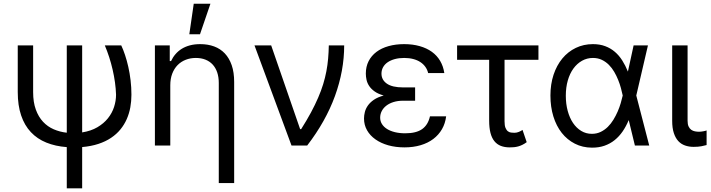

<svg xmlns="http://www.w3.org/2000/svg" viewBox="-20 -793 3874 1046"><path d="M160.5 -545.5V-291.2Q160.5 -236.2 175.1 -196.2Q189.6 -156.2 214.5 -129.6Q239.3 -103 272.7 -88.6Q306.1 -74.2 343.8 -70V-545.5H427.6V-71.7Q475.5 -79.2 510.5 -99.8Q545.5 -120.4 568 -148.6Q590.6 -176.8 601.4 -210.2Q612.2 -243.6 612.2 -277Q611.2 -309.7 606.4 -344.3Q601.6 -378.9 593.6 -413.5Q585.6 -448.2 574.8 -481.7Q563.9 -515.3 551.1 -545.5H640.6Q651.3 -523.1 661.2 -493.3Q671.2 -463.4 679 -428.8Q686.8 -394.2 691.4 -355.6Q696 -317.1 696 -277Q696 -241.8 690 -208.3Q683.9 -174.7 670.6 -144.4Q657.3 -114 636.2 -88.1Q615.1 -62.1 585.2 -42.1Q555.4 -22 516.2 -9.1Q476.9 3.9 427.6 8.2V233H343.8V8.5Q282 3.9 232.4 -16.2Q182.9 -36.2 148.3 -73Q113.6 -109.7 95.2 -164.1Q76.7 -218.4 76.7 -291.2V-545.5Z M907.7 0H823.9V-545.5H904.8V-460.2H911.9Q921.5 -481.2 936.1 -498Q950.6 -514.9 970.3 -527.2Q990.1 -539.4 1015.1 -546Q1040.1 -552.6 1071 -552.6Q1112.6 -552.6 1146.7 -540Q1180.8 -527.3 1204.9 -501.8Q1229 -476.2 1242.4 -437.5Q1255.7 -398.8 1255.7 -346.6V204.5H1171.9V-340.9Q1171.9 -372.9 1163.4 -398.3Q1154.8 -423.7 1138.7 -441.2Q1122.5 -458.8 1099.4 -468Q1076.3 -477.3 1046.9 -477.3Q1017 -477.3 991.7 -467.3Q966.3 -457.4 947.6 -438.4Q929 -419.4 918.3 -391.7Q907.7 -364 907.7 -328.1ZM1035.5 -772.7H1126.4L1069.6 -606.5H1011.4Z M1366.5 -545.5H1457.4L1615.1 -89.5H1620.7Q1651.3 -137.8 1674 -180Q1696.7 -222.3 1713.2 -260.7Q1729.8 -299 1740.6 -334.3Q1751.4 -369.7 1758 -404.3Q1764.6 -438.9 1767.6 -473.7Q1770.6 -508.5 1771.3 -545.5H1855.1Q1855.1 -408.4 1804.9 -270.1Q1754.6 -131.7 1653.4 0H1568.2Z M2241.5 -244.3H2176.1Q2147.4 -244.3 2124.3 -237.2Q2101.2 -230.1 2084.9 -217.5Q2068.5 -204.9 2059.8 -188Q2051.1 -171.2 2051.1 -152Q2051.1 -132.8 2060.9 -117.2Q2070.7 -101.6 2088.4 -90.4Q2106.2 -79.2 2131.4 -73Q2156.6 -66.8 2187.5 -66.8Q2247.2 -66.8 2279.5 -89.5Q2311.8 -112.2 2322.4 -159.1H2410.5Q2405.9 -120.7 2388 -89.5Q2370 -58.2 2340.7 -36Q2311.4 -13.8 2271.7 -2Q2231.9 9.9 2183.2 9.9Q2135.7 9.9 2095.3 -1.4Q2055 -12.8 2025.6 -33.6Q1996.1 -54.3 1979.6 -83.3Q1963.1 -112.2 1963.1 -147.7Q1963.1 -164.4 1967.7 -182.7Q1972.3 -201 1984.2 -218Q1996.1 -235.1 2017 -249.5Q2038 -263.8 2070.3 -272.7Q2040.1 -281.2 2021.1 -294.7Q2002.1 -308.2 1991.5 -324.2Q1980.8 -340.2 1976.9 -357.8Q1973 -375.4 1973 -392Q1973 -430 1988.1 -459.7Q2003.2 -489.3 2030.7 -510.1Q2058.2 -530.9 2096.8 -541.7Q2135.3 -552.6 2181.8 -552.6Q2228.3 -552.6 2266.5 -541.7Q2304.7 -530.9 2332.7 -510.7Q2360.8 -490.4 2378 -461.1Q2395.2 -431.8 2400.6 -394.9H2312.5Q2308.2 -413.4 2297.4 -428.6Q2286.6 -443.9 2270.1 -454.7Q2253.6 -465.6 2231.4 -471.4Q2209.2 -477.3 2181.8 -477.3Q2153.8 -477.3 2130.9 -471.1Q2108 -464.8 2091.8 -453.7Q2075.6 -442.5 2066.9 -426.7Q2058.2 -410.9 2058.2 -392Q2058.2 -358 2087.5 -337.4Q2116.8 -316.8 2176.1 -316.8H2241.5V-284.1Z M2913.4 -467.3H2728.7V-132.1Q2728.7 -108.7 2734 -96.1Q2739.3 -83.5 2747.3 -77.6Q2755.3 -71.7 2764.7 -70.7Q2774.1 -69.6 2782.7 -69.6Q2795.5 -69.6 2807.4 -74.8Q2819.2 -79.9 2826.7 -85.2L2849.4 -18.5Q2837.4 -9.6 2825.6 -3.9Q2813.9 1.8 2802.7 4.8Q2791.5 7.8 2780.2 8.9Q2768.8 9.9 2757.1 9.9Q2729.4 9.9 2708.5 1.8Q2687.5 -6.4 2673.3 -24Q2659.1 -41.5 2652 -69.2Q2644.9 -96.9 2644.9 -136.4V-467.3H2470.2V-545.5H2913.4Z M3204.5 11.4Q3153.4 11 3111.7 -10.3Q3070 -31.6 3040.3 -69.2Q3010.7 -106.9 2994.7 -158.7Q2978.7 -210.6 2978.7 -272.7Q2978.7 -334.2 2995.7 -385.7Q3012.8 -437.1 3043.5 -474.3Q3074.2 -511.4 3116.8 -532Q3159.4 -552.6 3210.2 -552.6Q3247.5 -552.6 3277 -541.5Q3306.5 -530.5 3329.5 -510.8Q3352.6 -491.1 3370 -463.6Q3387.4 -436.1 3400.6 -403.4H3400.9L3431.8 -545.5H3509.9L3446.4 -272.7L3517 0H3438.9L3405.5 -137.8H3404.8Q3391 -104.8 3372.2 -77.2Q3353.3 -49.7 3328.7 -29.8Q3304 -9.9 3273.1 0.9Q3242.2 11.7 3204.5 11.4ZM3372.2 -274.1Q3368.6 -291.5 3362.7 -313.2Q3356.9 -334.9 3347.8 -357.4Q3338.8 -380 3326.3 -401.5Q3313.9 -422.9 3297.1 -439.8Q3280.2 -456.7 3258.7 -467Q3237.2 -477.3 3210.2 -477.3Q3177.9 -477.3 3150.7 -462Q3123.6 -446.7 3103.9 -419.6Q3084.2 -392.4 3073.3 -354.6Q3062.5 -316.8 3062.5 -271.3Q3062.5 -226.9 3072.8 -188.9Q3083.1 -150.9 3101.7 -123.2Q3120.4 -95.5 3146.5 -79.7Q3172.6 -63.9 3204.5 -63.9Q3230.8 -63.9 3252.5 -74.4Q3274.1 -84.9 3291.4 -101.9Q3308.6 -119 3321.9 -140.8Q3335.2 -162.6 3345.2 -185.7Q3355.1 -208.8 3361.7 -231.2Q3368.3 -253.6 3372.2 -271.3L3372.5 -272.7Z M3725.9 -545.5V-134.9Q3725.9 -115.8 3731.4 -104Q3736.9 -92.3 3745.9 -85.9Q3755 -79.5 3766.2 -77.4Q3777.3 -75.3 3788.4 -75.3Q3793.7 -75.3 3799.7 -76Q3805.8 -76.7 3811.6 -77.8Q3817.5 -78.8 3822.3 -80.1Q3827.1 -81.3 3829.5 -82.4V-2.8Q3818.9 0.4 3801.5 3.7Q3784.1 7.1 3758.5 7.1Q3733.7 7.1 3712.2 -0.4Q3690.7 -7.8 3675.2 -24.5Q3659.8 -41.2 3650.9 -68.4Q3642 -95.5 3642 -134.9V-545.5Z"/></svg>

Font: Fast_Sans-Dotted
Style: Regular
Weight: 400
Version: Version 3.018